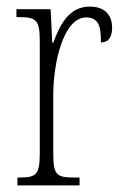

<svg xmlns="http://www.w3.org/2000/svg" viewBox="-20 -564 372 584"><path d="M33 0H222V-24H209C152 -24 142 -30 142 -99V-274C142 -379 175 -511 242 -511C284 -511 287 -476 287 -435C312 -435 321 -454 321 -480C321 -517 300 -544 253 -544C188 -544 161 -485 142 -434H139L134 -536H30V-512H33C90 -512 101 -506 101 -437V-100C101 -30 90 -24 35 -24H33Z"/></svg>

Font: Noto Serif Lao ExtraCondensed ExtraLight
Style: Regular
Weight: 200
Width: 2
Designer: Monotype Design Team
Foundry: Monotype Imaging Inc.
Version: Version 2.003